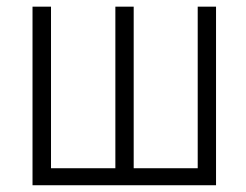

<svg xmlns="http://www.w3.org/2000/svg" viewBox="-20 -548 728 568"><path d="M130.9 -528.3V-50.3H321.3V-528.3H375.5V-50.3H564.9V-528.3H619.1V0H76.2V-528.3Z"/></svg>

Font: MAUL Condensed Light
Style: Light
Weight: 300
Designer: MAUL
Version: Version 2.137; 2017; ttfautohint (v1.8.3)